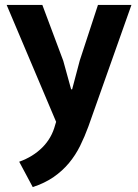

<svg xmlns="http://www.w3.org/2000/svg" viewBox="-20 -497 560 780"><path d="M7 -477H152L237 -250L269 -134H273L304 -251L378 -477H514L339 17Q324 58 305.5 95.5Q287 133 260.5 165Q234 197 198 222Q162 247 113 263L58 160Q114 140 152 102Q190 64 204 11L208 -2Z"/></svg>

Font: Mukta Vaani
Style: Bold
Weight: 700
Designer: Noopur Datye, Girish Dalvi, Yashodeep Gholap, Pallavi Karambelkar
Foundry: Ek Type
Version: Version 2.538;PS 1.000;hotconv 16.6.51;makeotf.lib2.5.65220;